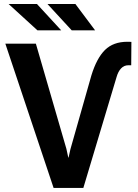

<svg xmlns="http://www.w3.org/2000/svg" viewBox="-20 -926 682 946"><path d="M307.1 -192.9 316.4 -149.9H317.9L327.1 -191.4L430.2 -554.2Q456.5 -639.6 497.3 -679.9Q538.1 -720.2 607.9 -720.2L627.4 -719.7L626.5 -604.5H612.8Q591.3 -604.5 576.7 -589.1Q562 -573.7 554.2 -545.9L390.6 0H244.1L6.3 -710.9H156.7ZM281.7 -776.4H164.6L22.5 -906.2H162.1ZM448.7 -776.4H333.5L213.9 -906.2H351.6Z"/></svg>

Font: Roboto Web
Style: Bold
Weight: 700
Designer: Google
Version: Version 1.200310; 2013